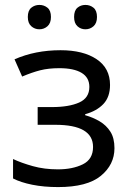

<svg xmlns="http://www.w3.org/2000/svg" viewBox="-20 -750 530 780"><path d="M226 -546Q318 -546 372.5 -509.5Q427 -473 427 -405Q427 -356 400 -327.5Q373 -299 326 -286V-282Q358 -273 385 -257Q412 -241 428.5 -215Q445 -189 445 -148Q445 -81 389.5 -35.5Q334 10 216 10Q158 10 111 0.5Q64 -9 33 -25V-104Q67 -88 113.5 -75Q160 -62 215 -62Q275 -62 316.5 -82.5Q358 -103 358 -153Q358 -243 205 -243H133V-315H191Q260 -315 301.5 -333.5Q343 -352 343 -397Q343 -435 311.5 -454Q280 -473 221 -473Q177 -473 143.5 -464.5Q110 -456 70 -439L39 -509Q123 -546 226 -546ZM93 -681Q93 -707 107 -718.5Q121 -730 140 -730Q159 -730 173 -718.5Q187 -707 187 -681Q187 -656 173 -643.5Q159 -631 140 -631Q121 -631 107 -643.5Q93 -656 93 -681ZM281 -681Q281 -707 294.5 -718.5Q308 -730 327 -730Q346 -730 360 -718.5Q374 -707 374 -681Q374 -656 360 -643.5Q346 -631 327 -631Q308 -631 294.5 -643.5Q281 -656 281 -681Z"/></svg>

Font: Go Noto Kurrent-Regular
Style: Regular
Weight: 400
Designer: Monotype Design Team
Foundry: Monotype Imaging Inc.
Version: Version 2.012; ttfautohint (v1.8.4.7-5d5b)